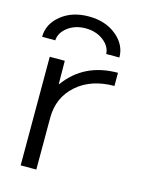

<svg xmlns="http://www.w3.org/2000/svg" viewBox="-113 -817 680 888"><g transform="rotate(15 226.5 -373.5)"><path d="M79 -600H16Q16 -661 68.5 -704Q121 -747 201 -747Q281 -747 333.5 -704Q386 -661 386 -600H323Q321 -637 286 -663.5Q251 -690 201 -690Q151 -690 116 -663.5Q81 -637 79 -600ZM74 -520H146L147 -409H149Q237 -530 398 -530V-467Q287 -467 218 -406Q149 -345 149 -248V0H74Z"/></g></svg>

Font: Mplus 1p
Style: Regular
Weight: 400
Version: Version 1.061